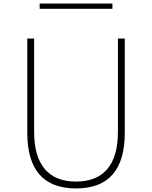

<svg xmlns="http://www.w3.org/2000/svg" viewBox="-20 -1041 852 1077"><path d="M406.5 16Q680 16 680 -296.5V-825H641.5V-300.5Q641.5 -163.5 582 -93Q522.5 -22.5 406.5 -22.5Q290.5 -22.5 231 -93Q171.5 -163.5 171.5 -300.5V-825H133V-296.5Q133 16 406.5 16ZM202.5 -991.5H610.5V-1021H202.5Z"/></svg>

Font: Spartan ExtraLight
Style: Regular
Weight: 200
Designer: Matt Bailey, Mirko Velimirovic
Foundry: Matt Bailey
Version: Version 1.003; ttfautohint (v1.8.3)